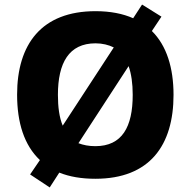

<svg xmlns="http://www.w3.org/2000/svg" viewBox="-20 -774 836 842"><path d="M741 -358C741 -476 711 -574 646 -638L688 -701L603 -754L564 -694C519 -714 464 -725 399 -725C162 -725 55 -580 55 -359C55 -236 86 -137 155 -72L112 -9L198 48L240 -17C285 1 337 10 398 10C637 10 741 -137 741 -358ZM234 -358C234 -498 282 -584 399 -584C429 -584 457 -577 479 -566L255 -223C240 -259 234 -305 234 -358ZM562 -358C562 -218 516 -133 398 -133C369 -133 345 -138 324 -146L544 -484C556 -450 562 -408 562 -358Z"/></svg>

Font: Noto Sans Ethiopic ExtraBold
Style: Regular
Weight: 800
Designer: Monotype Design Team
Foundry: Monotype Imaging Inc.
Version: Version 2.102